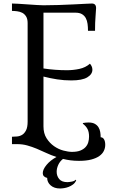

<svg xmlns="http://www.w3.org/2000/svg" viewBox="-20 -829 644 1091"><path d="M227 -799Q267 -799 312.5 -800.5Q358 -802 398 -804Q438 -806 466.5 -807.5Q495 -809 502 -809Q526 -809 526 -783Q526 -772 523 -737.5Q520 -703 520 -654H480Q480 -675 477.5 -693.5Q475 -712 467.5 -726Q460 -740 446 -748.5Q432 -757 408 -757H227V-440Q260 -435 293.5 -432.5Q327 -430 361 -430Q396 -430 431 -437.5Q466 -445 491 -467Q496 -462 500.5 -453Q505 -444 505 -433Q505 -407 476 -389.5Q447 -372 385 -372Q344 -372 305 -378Q266 -384 227 -394V-111Q227 -71 244.5 -43.5Q262 -16 287 1.5Q312 19 340 26.5Q368 34 389 34Q418 34 436.5 26.5Q455 19 466 7Q477 -5 481.5 -20.5Q486 -36 486 -53Q486 -79 477.5 -95.5Q469 -112 451 -126V-130Q469 -133 483 -133Q505 -133 518.5 -125.5Q532 -118 539.5 -106Q547 -94 549.5 -79Q552 -64 552 -49Q564 -49 571 -37.5Q578 -26 578 -6Q578 12 570 28.5Q562 45 544.5 57.5Q527 70 498.5 77.5Q470 85 429 85Q403 85 380.5 82Q358 79 338 74Q320 88 311 108Q302 128 302 147Q302 171 316.5 188.5Q331 206 363 206Q371 206 387.5 203Q404 200 410 192L413 197Q406 211 394.5 219.5Q383 228 370 233Q357 238 344 240Q331 242 321 242Q288 242 268 224.5Q248 207 248 182Q223 176 223 155Q223 134 244.5 108Q266 82 301 63Q270 53 242.5 40Q215 27 188.5 16Q162 5 135 -2.5Q108 -10 79 -10H48V-52Q61 -52 77 -53.5Q93 -55 106 -63Q119 -71 128 -88.5Q137 -106 137 -138V-698Q137 -722 128 -736Q119 -750 106 -756.5Q93 -763 77 -765Q61 -767 48 -767V-809Q60 -809 85 -807.5Q110 -806 137.5 -804Q165 -802 190 -800.5Q215 -799 227 -799Z"/></svg>

Font: Milonga
Style: Regular
Weight: 400
Designer: Pablo Impallari, Brenda Gallo, Rodrigo Fuenzalida
Foundry: Pablo Impallari, Brenda Gallo, Rodrigo Fuenzalida
Version: Version 1.000; ttfautohint (v0.93) -l 8 -r 50 -G 200 -x 14 -